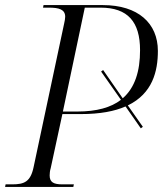

<svg xmlns="http://www.w3.org/2000/svg" viewBox="-34 -734 645 754"><path d="M-14 0H254L256 -10H211C177 -10 161 -18 161 -45C161 -52 162 -64 165 -73L211 -286H283C359 -286 416 -297 459 -316L519 -230L527 -236L468 -320C565 -367 586 -454 586 -534C586 -643 508 -714 370 -714H137L135 -704H158C198 -704 222 -697 222 -668C222 -662 220 -650 218 -642L98 -78C86 -20 61 -10 14 -10H-12ZM270 -296H213L299 -704H361C468 -704 516 -648 516 -537C516 -454 496 -390 448 -348L371 -459L363 -453L441 -342C402 -312 346 -296 270 -296Z"/></svg>

Font: Noto Serif Display Light
Style: Italic
Weight: 300
Italic angle: -12°
Designer: Monotype Design Team
Foundry: Monotype Imaging Inc.
Version: Version 2.009